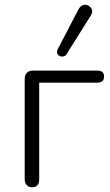

<svg xmlns="http://www.w3.org/2000/svg" viewBox="-20 -782 465 808"><path d="M84 -28V-450Q84 -467 93.5 -476Q103 -485 119 -485H389Q418 -485 418 -460Q418 -434 389 -434H145V-28Q145 6 115 6Q101 6 92.5 -3Q84 -12 84 -28ZM242 -544Q233 -544 226.5 -549.5Q220 -555 220 -564Q220 -569 223 -575L311 -744Q321 -762 338 -762Q349 -762 358.5 -753.5Q368 -745 368 -734Q368 -726 363 -718L260 -554Q254 -544 242 -544Z"/></svg>

Font: SN Pro Light
Style: Regular
Weight: 300
Designer: Tobias Whetton
Foundry: Supernotes
Version: Version 1.002